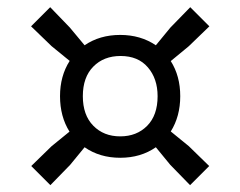

<svg xmlns="http://www.w3.org/2000/svg" viewBox="-20 -644 685 547"><path d="M123.5 -116.5 69 -171 127 -227.5 178 -269Q151 -312 151 -370Q151 -427.5 178.5 -470.5L127 -512.5L68.5 -569L123 -623.5L179 -565.5L221 -515Q264 -544.5 322.5 -544.5Q380.5 -544.5 424 -515L465.5 -565.5L522 -623.5L576.5 -569L518 -512.5L466.5 -470Q493.5 -427.5 493.5 -370Q493.5 -312.5 466.5 -269.5L518 -227.5L576 -171L521.5 -116.5L465 -174.5L424 -224.5Q381 -194.5 322.5 -194.5Q264 -194.5 221 -224.5L180 -174.5ZM322.5 -255.5Q369.5 -255.5 399.2 -285.5Q429 -315.5 429 -370Q429 -420 401.2 -452.2Q373.5 -484.5 323.5 -484.5Q275.5 -484.5 245.8 -454.2Q216 -424 216 -370Q216 -316 245.8 -285.8Q275.5 -255.5 322.5 -255.5Z"/></svg>

Font: Encode Sans Expanded Medium
Style: Regular
Weight: 500
Width: 7
Designer: Multiple Designers
Foundry: Impallari Type
Version: Version 3.000; ttfautohint (v1.8.3) -l 8 -r 50 -G 200 -x 14 